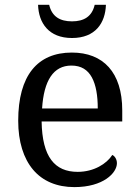

<svg xmlns="http://www.w3.org/2000/svg" viewBox="-20 -763 575 793"><path d="M274.9 -492.2C315.4 -492.2 342.3 -474.6 359.4 -443.4C376.5 -412.1 383.8 -367.7 383.8 -314.9H153.8C161.1 -430.7 200.7 -492.2 274.9 -492.2ZM55.2 -264.2C55.2 -177.7 77.1 -108.9 116.7 -62C156.2 -15.1 214.8 9.8 287.1 9.8C406.7 9.8 462.9 -48.8 462.9 -88.9C462.9 -106 453.1 -119.1 443.8 -123C420.4 -86.4 367.7 -53.2 300.8 -53.2C206.1 -53.2 154.3 -114.7 151.9 -261.2H484.9V-307.1C484.9 -464.8 405.8 -545.9 276.9 -545.9C134.8 -545.9 55.2 -451.2 55.2 -264.2ZM137.2 -743.2C139.6 -668 181.2 -606 277.3 -606C374.5 -606 415 -668.5 417.5 -743.2H371.1C359.9 -694.3 326.2 -674.8 277.3 -674.8C228 -674.8 194.3 -694.3 183.1 -743.2Z"/></svg>

Font: The Erased English
Style: Regular
Weight: 400
Designer: Monotype Design team + ligartures altered by 180 Amsterdam
Foundry: Monotype Imaging Inc.
Version: Version 1.030;Glyphs 3.1.2 (3151)